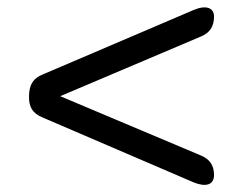

<svg xmlns="http://www.w3.org/2000/svg" viewBox="-20 -502 662 523"><path d="M96 -182 508 -5C540 8 563 2 563 -25C563 -52 551 -69 526 -79L144 -240L526 -402C551 -412 563 -429 563 -457C563 -481 541 -489 508 -475L96 -299C71 -289 59 -272 59 -238C59 -212 67 -194 96 -182Z"/></svg>

Font: 寒蝉半圆体
Style: Regular
Weight: 400
Designer: Yoshimichi Ohira & Warren
Foundry: ChillType
Version: Version 1.800;Glyphs 3.1.1 (3135)